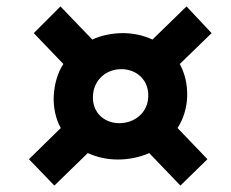

<svg xmlns="http://www.w3.org/2000/svg" viewBox="-20 -648 717 597"><path d="M149 -71 253 -172C280 -160 310 -152 347 -152C380 -152 415 -159 444 -172L541 -71L625 -153L532 -250C551 -279 561 -314 562 -348C563 -386 555 -419 539 -449L638 -545L560 -628L454 -525C425 -539 391 -545 362 -545C330 -545 294 -538 267 -525L168 -628L85 -545L177 -449C159 -422 149 -387 147 -348C146 -316 152 -280 169 -250L70 -153ZM351 -265C303 -265 267 -299 269 -348C270 -398 309 -433 357 -433C406 -433 443 -398 441 -348C440 -299 400 -265 351 -265Z"/></svg>

Font: Mona Sans
Style: Bold Italic
Weight: 700
Italic angle: -11.7°
Designer: Deni Anggara
Foundry: GitHub
Version: Version 2.000;Glyphs 3.2.3 (3260)